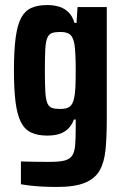

<svg xmlns="http://www.w3.org/2000/svg" viewBox="-20 -538 490 760"><path d="M205.2 202Q177.9 202 152.3 200.8Q126.7 199.6 104.4 197.2Q82.2 194.7 62.8 191.3V101Q78.4 101.6 94.7 101.9Q111 102.2 130.7 102.5Q150.4 102.7 176.4 102.7Q213.6 102.7 234.5 97.7Q255.5 92.6 265.3 78.5Q275 64.3 277.4 37.6Q279.7 10.9 279.7 -31.8V-64.9H272.4Q264.4 -42.6 249.6 -28.3Q234.7 -13.9 214.3 -7.6Q193.8 -1.3 166.4 -1.3Q128 -1.3 102.5 -13.8Q77 -26.2 62.4 -55.4Q47.8 -84.5 41.5 -134.4Q35.2 -184.2 35.2 -259Q35.2 -338.3 42 -388.9Q48.8 -439.6 63.8 -467.6Q78.9 -495.6 104.4 -506.8Q129.8 -518 166.8 -518Q192.2 -518 213.5 -511.7Q234.7 -505.4 250.7 -490Q266.6 -474.6 275.1 -447.2H282.9L286.9 -510H402.6V-64.5Q402.6 3.3 397.8 53.8Q393 104.2 374.3 136.9Q355.6 169.6 315.6 185.8Q275.5 202 205.2 202ZM219.2 -106.7Q243.9 -106.7 256 -115.8Q268.1 -124.9 273.3 -149.4Q277 -164.2 278.4 -191.4Q279.7 -218.6 279.7 -259Q279.7 -293.6 278.4 -321.2Q277 -348.8 274.9 -361.3Q270.1 -390.3 257.8 -400.9Q245.5 -411.5 219.2 -411.5Q198.1 -411.5 185.9 -407.3Q173.7 -403.1 167.3 -388.2Q160.9 -373.2 159.2 -342.6Q157.6 -311.9 157.6 -259Q157.6 -205.2 159.5 -174Q161.4 -142.9 167.8 -128.7Q174.2 -114.5 186.5 -110.6Q198.7 -106.7 219.2 -106.7Z"/></svg>

Font: Saira Thin Condensed
Style: Regular
Weight: 100
Width: 3
Version: Version 1.101